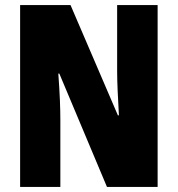

<svg xmlns="http://www.w3.org/2000/svg" viewBox="-20 -734 698 754"><path d="M599 0V-714H440V-454C440 -411 443 -353 447 -281H443L257 -714H59V0H217V-264C217 -305 215 -366 209 -445H213L400 0Z"/></svg>

Font: Noto Sans Bengali ExtraCondensed Black
Style: Regular
Weight: 900
Width: 2
Designer: Joana Ranito - Universal Thirst; Jelle Bosma - Monotype Design Team
Foundry: Universal Thirst ehf.
Version: Version 3.000